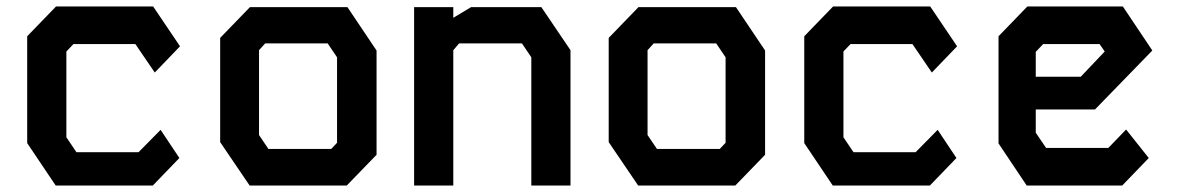

<svg xmlns="http://www.w3.org/2000/svg" viewBox="-20 -573 3640 593"><path d="M153 -553H453L536 -430L458 -349L398 -437H207L185 -414V-149L216 -103H408L476 -172L534 -85L452 0H152L64 -131V-461Z M752 -551H1053L1143 -417V-95L1051 0H751L660 -134V-456ZM780 -156 809 -113H1003L1021 -132V-396L992 -439H799L780 -418Z M1259 -551V0H1380V-418L1398 -439H1592L1621 -396V0H1742V-418L1652 -551H1435L1380 -518V-551Z M1952 -551H2253L2343 -417V-95L2251 0H1951L1860 -134V-456ZM1980 -156 2009 -113H2203L2221 -132V-396L2192 -439H1999L1980 -418Z M2553 -553H2853L2936 -430L2858 -349L2798 -437H2607L2585 -414V-149L2616 -103H2808L2876 -172L2934 -85L2852 0H2552L2464 -131V-461Z M3153 -553 3064 -461V-130L3151 0H3446L3528 -85L3458 -173L3403 -116H3211L3179 -163V-235H3362L3539 -417L3448 -553ZM3179 -413 3202 -437H3376L3392 -414L3318 -336H3179Z"/></svg>

Font: Kode Mono
Style: Bold
Weight: 700
Monospace: yes
Designer: Isa Ozler
Foundry: Kadena LLC
Version: Version 1.206;gftools[0.9.28]